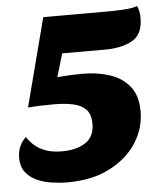

<svg xmlns="http://www.w3.org/2000/svg" viewBox="-51 -717 673 783"><g transform="rotate(-5 286.0 -326.0)"><path d="M195 20Q163 20 129.5 15Q96 10 68 -3Q40 -16 23 -38.5Q6 -61 6 -96Q6 -147 41 -179Q86 -108 181 -108Q243 -108 279.5 -132.5Q316 -157 316 -209Q316 -249 296.5 -268.5Q277 -288 243.5 -295Q210 -302 167 -302Q138 -302 109.5 -301Q81 -300 60 -298L154 -660H410Q445 -660 483 -662Q521 -664 539 -672Q545 -659 547 -646.5Q549 -634 549 -622Q549 -555 505.5 -530.5Q462 -506 395 -506H218L190 -411Q247 -416 293 -416Q353 -416 404 -399.5Q455 -383 485.5 -345Q516 -307 516 -243Q516 -173 477.5 -113.5Q439 -54 367 -17Q295 20 195 20Z"/></g></svg>

Font: Sansita Swashed ExtraBold
Style: Regular
Weight: 800
Designer: Pablo Cosgaya
Foundry: Omnibus-Type
Version: Version 1.003; ttfautohint (v1.8.3)